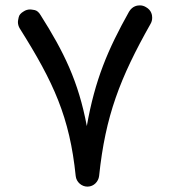

<svg xmlns="http://www.w3.org/2000/svg" viewBox="-20 -651 635 717"><path d="M68.4 -608.4C57.6 -602.1 51.3 -594.7 49.8 -586.4C47.9 -578.1 46.9 -572.3 46.9 -568.8C46.9 -560.5 49.3 -552.2 53.7 -544.9C180.7 -343.3 240.2 -213.4 262.7 6.3C265.1 29.3 285.2 45.9 306.2 45.9H307.6C331.1 45.4 347.7 26.4 350.1 6.3C373.5 -218.3 428.2 -359.9 542 -561.5C546.4 -568.8 548.3 -576.7 548.3 -584.5C548.3 -592.8 546.9 -612.3 524.9 -624.5C517.6 -628.9 510.3 -630.9 502.4 -630.9C494.1 -630.9 475.1 -629.4 461.9 -607.4C382.8 -466.3 334.5 -352.5 304.2 -180.2C272.9 -347.2 218.3 -457.5 131.8 -594.2C125.5 -605 118.2 -611.3 109.9 -613.3C101.6 -614.7 96.2 -615.7 92.8 -615.7C84 -615.7 75.7 -613.3 68.4 -608.4Z"/></svg>

Font: Mikhak Medium
Style: Regular
Weight: 500
Designer: Amin Abedi
Version: Version 3.2